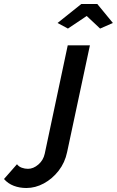

<svg xmlns="http://www.w3.org/2000/svg" viewBox="-228 -750 585 961"><path d="M-96 191Q-130 191 -159 180Q-188 169 -208 146L-143 72Q-134 84 -119 89.5Q-104 95 -88 95Q-61 95 -36 73.5Q-11 52 -4 19L111 -523H222L108 11Q97 64 65.5 104.5Q34 145 -8.5 168Q-51 191 -96 191ZM60 -635 179 -730H259L337 -635L273 -607L206 -670L112 -607Z"/></svg>

Font: Raleway SemiBold
Style: Italic
Weight: 600
Italic angle: -12°
Designer: Matt McInerney, Pablo Impallari, Rodrigo Fuenzalida
Foundry: Matt McInerney, Pablo Impallari, Rodrigo Fuenzalida
Version: Version 4.026